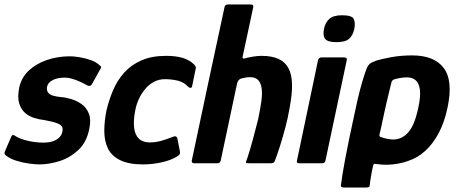

<svg xmlns="http://www.w3.org/2000/svg" viewBox="-33 -728 2045 856"><path d="M16 -116Q20 -127 26.5 -126Q33 -125 38 -120Q53 -111 75 -104.5Q97 -98 119.5 -95Q142 -92 161 -92Q182 -92 199 -97Q216 -102 228.5 -112.5Q241 -123 245 -140Q248 -154 243.5 -163Q239 -172 220.5 -179Q202 -186 163 -193Q143 -195 120 -202Q97 -209 79 -224.5Q61 -240 52.5 -267Q44 -294 53 -339Q63 -383 95.5 -413.5Q128 -444 176 -460.5Q224 -477 279 -477Q296 -477 321 -473Q346 -469 370.5 -460.5Q395 -452 410 -438Q418 -432 418 -428.5Q418 -425 413 -418L377 -353Q371 -341 356 -347Q343 -355 325.5 -363Q308 -371 290 -376.5Q272 -382 257 -382Q223 -382 202 -371Q181 -360 177 -342Q174 -326 181 -316Q188 -306 203.5 -301.5Q219 -297 240 -295Q259 -294 284 -286.5Q309 -279 330.5 -264Q352 -249 363 -222Q374 -195 365 -153Q353 -93 315.5 -58.5Q278 -24 231.5 -9.5Q185 5 142 5Q124 5 95 1Q66 -3 38 -12Q10 -21 -8 -36Q-15 -42 -12 -51Z M605 5Q541 5 502.5 -14Q464 -33 448 -66.5Q432 -100 432 -144Q432 -188 442 -237Q453 -283 471.5 -326.5Q490 -370 521 -404.5Q552 -439 598 -459Q644 -479 707 -479Q751 -479 781 -470Q811 -461 832 -441Q839 -433 840 -429.5Q841 -426 839 -419L824 -346Q823 -337 817.5 -336.5Q812 -336 807 -340Q787 -362 759.5 -368.5Q732 -375 702 -375Q676 -375 654 -363.5Q632 -352 615 -332Q598 -312 586.5 -287.5Q575 -263 570 -236Q561 -191 565 -158.5Q569 -126 586.5 -109.5Q604 -93 635 -93Q658 -93 681.5 -99Q705 -105 735 -117Q754 -126 758 -110L769 -54Q771 -46 768.5 -41.5Q766 -37 759 -32Q729 -13 687 -4Q645 5 605 5Z M822 -12Q858 -183 894.5 -354Q931 -525 968 -696Q970 -708 984 -708Q1009 -708 1034.5 -708Q1060 -708 1086 -708Q1098 -708 1096 -696Q1084 -641 1072.5 -586Q1061 -531 1049 -477Q1047 -469 1051 -467.5Q1055 -466 1060 -468Q1069 -471 1091.5 -475Q1114 -479 1133 -479Q1179 -479 1208.5 -465.5Q1238 -452 1253 -424Q1268 -396 1269 -352Q1270 -308 1258 -246Q1251 -204 1239.5 -160.5Q1228 -117 1215.5 -77.5Q1203 -38 1192 -10Q1190 -4 1185 -2Q1180 0 1173 0Q1150 0 1126.5 0Q1103 0 1080 0Q1064 0 1063.5 -3Q1063 -6 1070 -24Q1083 -64 1095 -108.5Q1107 -153 1118 -197Q1127 -240 1132 -275Q1137 -310 1133.5 -334.5Q1130 -359 1117.5 -371.5Q1105 -384 1080 -384Q1071 -384 1061 -382Q1051 -380 1042 -378Q1036 -376 1031 -370.5Q1026 -365 1024 -356L951 -12Q948 0 936 0H834Q820 0 822 -12Z M1547 -601Q1541 -571 1524 -555.5Q1507 -540 1467 -540Q1427 -540 1416 -555.5Q1405 -571 1412 -601Q1417 -627 1435 -643.5Q1453 -660 1492 -660Q1536 -660 1544 -643.5Q1552 -627 1547 -601ZM1418 -12Q1416 0 1402 0H1300Q1288 0 1291 -12L1385 -460Q1389 -472 1400 -472H1502Q1508 -472 1511.5 -468.5Q1515 -465 1513 -460Z M1487 98Q1491 62 1505 -14Q1519 -90 1545 -209Q1552 -243 1561.5 -284.5Q1571 -326 1582.5 -365Q1594 -404 1603 -426Q1608 -437 1615.5 -443.5Q1623 -450 1645 -458Q1668 -465 1711 -473Q1754 -481 1805 -481Q1903 -481 1945.5 -424.5Q1988 -368 1962 -247Q1948 -181 1922 -133Q1896 -85 1862 -54.5Q1828 -24 1788 -11Q1767 -3 1742.5 1.5Q1718 6 1694 6.5Q1670 7 1652 4Q1643 3 1638 2.5Q1633 2 1631 9Q1629 16 1626 31Q1623 46 1620.5 61Q1618 76 1617 84Q1616 97 1614.5 102.5Q1613 108 1598 108H1503Q1495 108 1490.5 106Q1486 104 1487 98ZM1659 -130Q1658 -123 1659.5 -120.5Q1661 -118 1665 -117Q1678 -112 1693.5 -109Q1709 -106 1722 -106Q1734 -106 1749 -111Q1764 -116 1780 -130.5Q1796 -145 1809 -173Q1822 -201 1832 -248Q1843 -299 1839 -328.5Q1835 -358 1820 -370.5Q1805 -383 1782 -383Q1765 -383 1749 -380Q1733 -377 1721 -373Q1718 -371 1715.5 -368Q1713 -365 1712 -360Q1707 -339 1701 -315Q1695 -291 1689.5 -266.5Q1684 -242 1678.5 -217.5Q1673 -193 1668.5 -170.5Q1664 -148 1659 -130Z"/></svg>

Font: Glory
Style: Bold Italic
Weight: 700
Italic angle: -12°
Version: Version 1.011